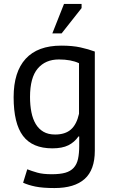

<svg xmlns="http://www.w3.org/2000/svg" viewBox="-20 -740 577 972"><path d="M49 0ZM460 23Q460 120 408.5 166Q357 212 256 212Q196 212 159.5 204.5Q123 197 97 185L118 117Q141 126 169 134Q197 142 242 142Q284 142 310.5 134.5Q337 127 353 109.5Q369 92 375 64.5Q381 37 381 -1V-49H377Q357 -20 326 -4.5Q295 11 245 11Q144 11 96.5 -52Q49 -115 49 -248Q49 -376 110 -442.5Q171 -509 290 -509Q347 -509 387.5 -500Q428 -491 460 -479ZM259 -59Q310 -59 339 -84.5Q368 -110 380 -164V-420Q340 -439 278 -439Q210 -439 171 -393Q132 -347 132 -249Q132 -207 139 -172Q146 -137 161 -112Q176 -87 200 -73Q224 -59 259 -59ZM304 -720H393V-699L292 -571H245Z"/></svg>

Font: PT Sans
Style: Regular
Weight: 400
Version: Version 2.003W OFL; ttfautohint (v1.6)